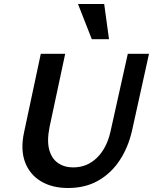

<svg xmlns="http://www.w3.org/2000/svg" viewBox="-20 -927 765 960"><path d="M320 13Q240 13 184 -21Q128 -55 105 -117Q82 -179 100 -264L184 -658H306L228 -293Q214 -224 226 -179Q238 -134 270 -112Q302 -90 346 -90Q415 -90 464 -137.5Q513 -185 532 -267L619 -658H725L640 -273Q621 -190 578.5 -125.5Q536 -61 471.5 -24Q407 13 320 13ZM439 -731 370 -907H501L525 -731Z"/></svg>

Font: Ysabeau Infant
Style: Bold Italic
Weight: 700
Italic angle: -12°
Designer: Christian Thalmann (Catharsis Fonts)
Version: Version 2.001;gftools[0.9.30]; featfreeze: ss01,ss02,lnum